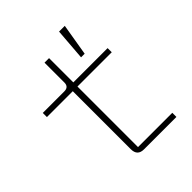

<svg xmlns="http://www.w3.org/2000/svg" viewBox="-209 -889 1018 1018"><g transform="rotate(-45 300.0 -380.0)"><path d="M280 0Q231 0 231 -50V-485H37V-516H198Q232 -516 232 -549V-698H266V-516H523V-485H266V-31H523V0ZM416 -581H389L403 -760H446Z"/></g></svg>

Font: IBM Plex Mono ExtraLight
Style: Regular
Weight: 200
Monospace: yes
Designer: Mike Abbink, Paul van der Laan, Pieter van Rosmalen
Foundry: Bold Monday
Version: Version 2.3